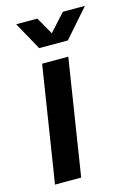

<svg xmlns="http://www.w3.org/2000/svg" viewBox="-109 -758 566 815"><g transform="rotate(-15 174.0 -350.0)"><path d="M29 0 109 -510H224L144 0ZM114 -577 46 -700H139L182 -624L251 -700H348L240 -577Z"/></g></svg>

Font: MuseoModerno Thin Medium
Style: Italic
Weight: 500
Italic angle: -9°
Version: Version 1.003